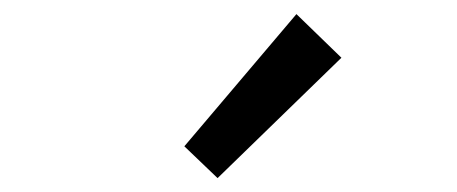

<svg xmlns="http://www.w3.org/2000/svg" viewBox="-20 -892 645 271"><path d="M287.1 -640.6 240.2 -685.5 398.4 -872.1 461.9 -810.5Z"/></svg>

Font: Gen Shin Gothic Regular
Style: Regular
Weight: 400
Designer: [Source Han Sans]
Ryoko NISHIZUKA  (kana & ideographs); Paul D. Hunt (Latin, Greek & Cyrillic); Wenlong ZHANG  (bopomofo
Version: Version 1.002.20150607